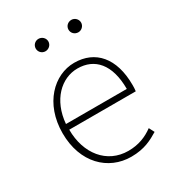

<svg xmlns="http://www.w3.org/2000/svg" viewBox="-179 -843 885 965"><g transform="rotate(-30 263.5 -360.5)"><path d="M300 13C378 13 423 -13 463 -37L447 -68C407 -39 362 -20 302 -20C178 -20 97 -122 97 -261H483C485 -274 485 -286 485 -297C485 -453 408 -540 286 -540C169 -540 59 -434 59 -262C59 -90 167 13 300 13ZM97 -294C108 -427 192 -507 286 -507C385 -507 450 -437 450 -294ZM191 -662C211 -662 228 -678 228 -698C228 -718 211 -734 191 -734C171 -734 155 -718 155 -698C155 -678 171 -662 191 -662ZM382 -662C401 -662 418 -678 418 -698C418 -718 401 -734 382 -734C361 -734 345 -718 345 -698C345 -678 361 -662 382 -662Z"/></g></svg>

Font: Source Han Sans CN ExtraLight
Style: Regular
Weight: 250
Designer: Ryoko NISHIZUKA (kana & ideographs); Paul D. Hunt (Latin, Greek & Cyrillic); Wenlong ZHANG (bopomofo); Sandoll Communica
Foundry: Adobe Systems Incorporated
Version: Version 1.004;PS 1.004;hotconv 16.6.51;makeotf.lib2.5.65220